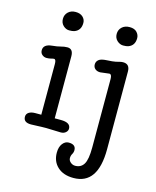

<svg xmlns="http://www.w3.org/2000/svg" viewBox="-140 -823 945 1165"><g transform="rotate(15 333.0 -240.5)"><path d="M289.1 0 197.3 -2.9Q176.8 -2.9 166.5 -2.4L145 -1.5Q120.6 0 102.1 0Q54.7 0 54.7 -36.1Q54.7 -53.7 69.6 -63.5Q84.5 -73.2 109.4 -73.2H147.5V-391.6Q147.5 -420.9 134.8 -420.9Q128.9 -420.9 116.5 -417.5Q104 -414.1 88.6 -414.1Q73.2 -414.1 61 -424.3Q48.8 -434.6 48.8 -452.1Q48.8 -489.3 101.6 -494.6Q134.3 -497.6 155 -503.4Q175.8 -509.3 195.3 -509.3Q231.9 -509.3 231.9 -462.4V-73.2H270.5Q332 -73.2 332 -34.7Q332 -21 320.1 -10.5Q308.1 0 289.1 0ZM250 -676.8Q250 -629.4 210 -615.2Q198.7 -611.3 178.2 -611.3Q157.7 -611.3 140.6 -627.4Q123.5 -643.6 123.5 -669.4Q123.5 -695.3 141.4 -712.4Q159.2 -729.5 188.2 -729.5Q217.3 -729.5 233.6 -714.1Q250 -698.7 250 -676.8ZM587.4 25.9Q587.4 247.1 434.6 247.1Q371.1 247.1 334.5 213.4Q297.9 179.7 297.9 124.5Q297.9 88.9 314 67.9Q330.1 46.9 352.5 46.9Q397.5 46.9 397.5 83Q397.5 96.7 390.4 108.6Q383.3 120.6 383.3 135.5Q383.3 150.4 396.2 161.6Q409.2 172.9 425.8 172.9Q461.9 172.9 479.7 143.8Q497.6 114.7 497.6 38.6V-391.6Q497.6 -420.9 481.9 -420.9L425.8 -414.1Q406.2 -414.1 394 -424.3Q381.8 -434.6 381.8 -452.4Q381.8 -470.2 395.8 -481.9Q409.7 -493.7 446.8 -495.4Q483.9 -497.1 500.5 -500.7Q517.1 -504.4 525.9 -506.8Q534.7 -509.3 545.4 -509.3Q587.4 -509.3 587.4 -462.4ZM589.4 -671.9Q589.4 -625.5 549.8 -611.3Q538.6 -607.4 518.1 -607.4Q497.6 -607.4 480 -623.5Q462.4 -639.6 462.4 -665.5Q462.4 -691.4 480.5 -708.5Q498.5 -725.6 528.8 -725.6Q559.1 -725.6 574.2 -709.2Q589.4 -692.9 589.4 -671.9Z"/></g></svg>

Font: Oldenburg
Style: Regular
Weight: 400
Designer: Nicole Fally
Foundry: Nicole Fally
Version: Version 1.001